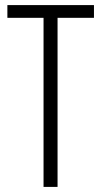

<svg xmlns="http://www.w3.org/2000/svg" viewBox="-20 -734 399 754"><path d="M206 0V-664H349V-714H9V-664H151V0Z"/></svg>

Font: Noto Sans Gurmukhi UI ExtraCondensed Light
Style: Regular
Weight: 300
Width: 2
Designer: Jelle Bosma - Monotype Design Team
Foundry: Monotype Imaging Inc.
Version: Version 2.004